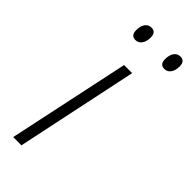

<svg xmlns="http://www.w3.org/2000/svg" viewBox="-236 -753 788 788"><g transform="rotate(45 157.5 -359.5)"><path d="M85 0H37.1L149.9 -530.8H196.8ZM251.5 -667Q251.5 -690.9 261.5 -705.1Q271.5 -719.2 289.1 -719.2Q315.4 -719.2 315.4 -688Q315.4 -664.6 305.2 -650.4Q294.9 -636.2 278.3 -636.2Q251.5 -636.2 251.5 -667ZM83.5 -667Q83.5 -690.9 93.5 -705.1Q103.5 -719.2 121.1 -719.2Q147.5 -719.2 147.5 -688Q147.5 -664.6 137.2 -650.4Q127 -636.2 110.4 -636.2Q83.5 -636.2 83.5 -667Z"/></g></svg>

Font: CAA NEO Sans Light
Style: Italic
Weight: 300
Italic angle: -12°
Version: Version 1.10